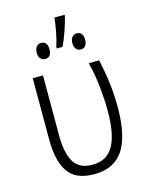

<svg xmlns="http://www.w3.org/2000/svg" viewBox="-120 -872 741 957"><g transform="rotate(-15 250.0 -394.0)"><path d="M246 9Q152 9 112.5 -48Q73 -105 73 -216V-533H126V-224Q126 -134 153.5 -86.5Q181 -39 250 -39Q324 -39 358 -98Q392 -157 392 -278Q392 -334 385.5 -399.5Q379 -465 362 -533H416Q431 -463 438 -405Q445 -347 445 -284Q445 -135 397 -63Q349 9 246 9ZM227 -653Q237 -683 245 -725.5Q253 -768 256 -797H308V-790Q301 -760 286.5 -718Q272 -676 257 -645H227ZM342 -609Q327 -609 318 -620Q309 -631 309 -651Q309 -669 318 -680.5Q327 -692 342 -692Q375 -692 375 -650Q375 -631 366.5 -620Q358 -609 342 -609ZM158 -609Q143 -609 134 -620Q125 -631 125 -650Q125 -669 134 -680.5Q143 -692 158 -692Q191 -692 191 -650Q191 -609 158 -609Z"/></g></svg>

Font: Noto Sans Mono ExtraCondensed Light
Style: Regular
Weight: 300
Width: 2
Designer: Monotype Design Team
Foundry: Monotype Imaging Inc.
Version: Version 2.014; ttfautohint (v1.8.4.7-5d5b)